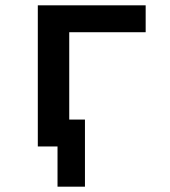

<svg xmlns="http://www.w3.org/2000/svg" viewBox="-20 -550 640 721"><path d="M196 151V0H122V-530H527V-429H240V-101H299V151Z"/></svg>

Font: Iosevka Curly Extended
Style: Bold
Weight: 700
Width: 7
Monospace: yes
Designer: Belleve Invis
Foundry: Belleve Invis
Version: Version 11.1.0; ttfautohint (v1.8.3)